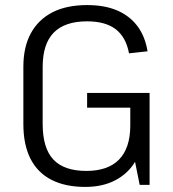

<svg xmlns="http://www.w3.org/2000/svg" viewBox="-20 -728 683 756"><path d="M316 8Q237 8 182.5 -20Q128 -48 100 -103Q72 -158 72 -240V-465Q72 -543 101.5 -597Q131 -651 186.5 -679.5Q242 -708 323 -708Q392 -708 441 -687Q490 -666 520.5 -626Q551 -586 561 -526L488 -518Q476 -582 435.5 -613Q395 -644 323 -644Q235 -644 191.5 -599.5Q148 -555 148 -464V-240Q148 -145 190 -100Q232 -55 320 -55Q405 -55 448.5 -99.5Q492 -144 493 -230L542 -209Q542 -143 514 -94.5Q486 -46 435.5 -19Q385 8 316 8ZM493 -184V-343L517 -304H323V-362H569V0H530Z"/></svg>

Font: Pathway Extreme 8pt Thin Light
Style: Regular
Weight: 300
Version: Version 1.001;gftools[0.9.26]